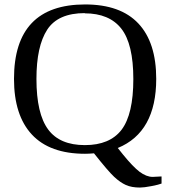

<svg xmlns="http://www.w3.org/2000/svg" viewBox="-20 -683 762 864"><path d="M361 -623 362 -624Q241 -624 192.5 -549.5Q144 -475 144 -328Q144 -171 197 -100Q249 -30 362 -30Q474 -30 527 -99Q580 -169 580 -327Q580 -485 526 -554Q472 -623 361 -623ZM362 9H363Q204 9 123.5 -77.5Q43 -164 43 -328Q43 -663 363 -663Q522 -663 602.5 -577.5Q683 -492 683 -328Q683 -88 510 -17L534 13Q578 67 608 90Q639 113 667 113L707 111V143Q695 148 661.5 154.5Q628 161 610 161Q572 161 546.5 149.5Q521 138 494 113Q467 88 403 7Q379 9 362 9Z"/></svg>

Font: Libra Serif Modern
Style: Regular
Weight: 400
Designer: Stefan Peev, Context Ltd
Foundry: Stefan Peev, Context Ltd
Version: Version 1.000